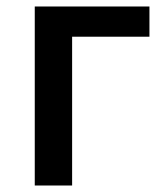

<svg xmlns="http://www.w3.org/2000/svg" viewBox="-20 -571 509 591"><path d="M87 0H202V-458H440V-551H87Z"/></svg>

Font: Noto Sans CJK TC Medium
Style: Regular
Weight: 500
Designer: Ryoko NISHIZUKA 西塚涼子 (kana, bopomofo & ideographs); Paul D. Hunt (Latin, Greek & Cyrillic); Sandoll Communications 산돌커뮤니
Foundry: Adobe
Version: Version 2.004;hotconv 1.0.118;makeotfexe 2.5.65603